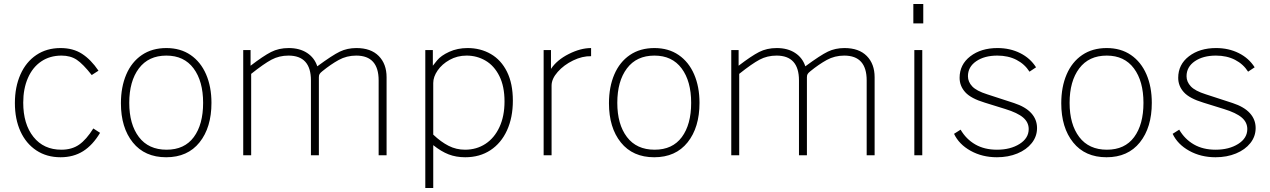

<svg xmlns="http://www.w3.org/2000/svg" viewBox="-20 -782 6396 967"><path d="M476 -426 442 -404Q398 -460 366.5 -481Q335 -502 290 -502Q231 -502 187.5 -472.5Q144 -443 120.5 -389Q97 -335 97 -265Q97 -157 148.5 -92.5Q200 -28 289 -28Q342 -28 378.5 -53.5Q415 -79 450 -135L484 -113Q447 -51 398.5 -20.5Q350 10 285 10Q215 10 163 -24.5Q111 -59 83 -120.5Q55 -182 55 -263Q55 -344 83 -407Q111 -470 163 -505Q215 -540 285 -540Q348 -540 393 -511Q438 -482 476 -426Z M589 -262Q589 -344 616 -407Q643 -470 694.5 -505Q746 -540 818 -540Q889 -540 940 -505Q991 -470 1018 -407.5Q1045 -345 1045 -264Q1045 -140 985 -65Q925 10 817 10Q709 10 649 -64.5Q589 -139 589 -262ZM818 -502Q728 -502 679.5 -437.5Q631 -373 631 -264Q631 -156 679.5 -92Q728 -28 819 -28Q909 -28 956 -91.5Q1003 -155 1003 -264Q1003 -373 955 -437.5Q907 -502 818 -502Z M1205 -530H1242V-451Q1306 -500 1345 -520Q1384 -540 1434 -540Q1489 -540 1526.5 -515.5Q1564 -491 1578 -448Q1654 -504 1691.5 -522Q1729 -540 1775 -540Q1848 -540 1887.5 -500Q1927 -460 1927 -393V0H1887V-377Q1887 -502 1774 -502Q1726 -502 1686 -480Q1646 -458 1603 -423Q1593 -415 1589.5 -409Q1586 -403 1586 -393V0H1546V-377Q1546 -502 1433 -502Q1386 -502 1347.5 -481.5Q1309 -461 1245 -410V0H1205Z M2122 -530H2160V-451Q2162 -454 2181.5 -478Q2201 -502 2242.5 -521Q2284 -540 2335 -540Q2400 -540 2452 -510Q2504 -480 2533.5 -420.5Q2563 -361 2563 -275Q2563 -190 2533.5 -125.5Q2504 -61 2450 -25.5Q2396 10 2323 10Q2277 10 2239.5 -4.5Q2202 -19 2162 -51V165H2122ZM2521 -271Q2521 -347 2495 -399Q2469 -451 2425.5 -476.5Q2382 -502 2330 -502Q2283 -502 2244.5 -480.5Q2206 -459 2184 -427Q2162 -395 2162 -364V-104Q2201 -67 2239.5 -47.5Q2278 -28 2322 -28Q2380 -28 2425 -57.5Q2470 -87 2495.5 -142Q2521 -197 2521 -271Z M2718 -530H2755V-435Q2785 -480 2844.5 -510Q2904 -540 2957 -540V-499Q2913 -500 2866.5 -477.5Q2820 -455 2789 -420Q2758 -385 2758 -351V0H2718Z M3047 -262Q3047 -344 3074 -407Q3101 -470 3152.5 -505Q3204 -540 3276 -540Q3347 -540 3398 -505Q3449 -470 3476 -407.5Q3503 -345 3503 -264Q3503 -140 3443 -65Q3383 10 3275 10Q3167 10 3107 -64.5Q3047 -139 3047 -262ZM3276 -502Q3186 -502 3137.5 -437.5Q3089 -373 3089 -264Q3089 -156 3137.5 -92Q3186 -28 3277 -28Q3367 -28 3414 -91.5Q3461 -155 3461 -264Q3461 -373 3413 -437.5Q3365 -502 3276 -502Z M3663 -530H3700V-451Q3764 -500 3803 -520Q3842 -540 3892 -540Q3947 -540 3984.5 -515.5Q4022 -491 4036 -448Q4112 -504 4149.5 -522Q4187 -540 4233 -540Q4306 -540 4345.5 -500Q4385 -460 4385 -393V0H4345V-377Q4345 -502 4232 -502Q4184 -502 4144 -480Q4104 -458 4061 -423Q4051 -415 4047.5 -409Q4044 -403 4044 -393V0H4004V-377Q4004 -502 3891 -502Q3844 -502 3805.5 -481.5Q3767 -461 3703 -410V0H3663Z M4630 -664H4580V-762H4630ZM4625 0H4585V-530H4625Z M4785 -108 4818 -129Q4846 -81 4892 -54.5Q4938 -28 5001 -28Q5069 -28 5115 -57Q5161 -86 5161 -132Q5161 -166 5133 -190Q5105 -214 5043 -233L4940 -265Q4870 -286 4841.5 -317.5Q4813 -349 4813 -390Q4813 -457 4867 -498.5Q4921 -540 5004 -540Q5067 -540 5118 -514.5Q5169 -489 5198 -443L5165 -421Q5141 -459 5099.5 -480.5Q5058 -502 5003 -502Q4938 -502 4896.5 -473.5Q4855 -445 4855 -398Q4855 -370 4876.5 -347Q4898 -324 4952 -307L5087 -263Q5145 -244 5174 -212Q5203 -180 5203 -137Q5203 -95 5176.5 -61.5Q5150 -28 5104 -9Q5058 10 5001 10Q4927 10 4868.5 -22.5Q4810 -55 4785 -108Z M5325 -262Q5325 -344 5352 -407Q5379 -470 5430.5 -505Q5482 -540 5554 -540Q5625 -540 5676 -505Q5727 -470 5754 -407.5Q5781 -345 5781 -264Q5781 -140 5721 -65Q5661 10 5553 10Q5445 10 5385 -64.5Q5325 -139 5325 -262ZM5554 -502Q5464 -502 5415.5 -437.5Q5367 -373 5367 -264Q5367 -156 5415.5 -92Q5464 -28 5555 -28Q5645 -28 5692 -91.5Q5739 -155 5739 -264Q5739 -373 5691 -437.5Q5643 -502 5554 -502Z M5886 -108 5919 -129Q5947 -81 5993 -54.5Q6039 -28 6102 -28Q6170 -28 6216 -57Q6262 -86 6262 -132Q6262 -166 6234 -190Q6206 -214 6144 -233L6041 -265Q5971 -286 5942.5 -317.5Q5914 -349 5914 -390Q5914 -457 5968 -498.5Q6022 -540 6105 -540Q6168 -540 6219 -514.5Q6270 -489 6299 -443L6266 -421Q6242 -459 6200.5 -480.5Q6159 -502 6104 -502Q6039 -502 5997.5 -473.5Q5956 -445 5956 -398Q5956 -370 5977.5 -347Q5999 -324 6053 -307L6188 -263Q6246 -244 6275 -212Q6304 -180 6304 -137Q6304 -95 6277.5 -61.5Q6251 -28 6205 -9Q6159 10 6102 10Q6028 10 5969.5 -22.5Q5911 -55 5886 -108Z"/></svg>

Font: Morrison Thin
Style: Regular
Weight: 100
Designer: Pablo Impallari, Rodrigo Fuenzalida (Modified by Dan O. Williams)
Version: Version 0.03;June 6, 2019;FontCreator 11.5.0.2425 64-bit; tt